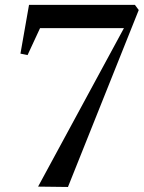

<svg xmlns="http://www.w3.org/2000/svg" viewBox="-20 -763 586 784"><path d="M486 -648H143.5L92.5 -538L63.5 -544L98.5 -743H531L546.5 -722L257.5 0.5L135.5 -1Z"/></svg>

Font: Merriweather 144pt Medium
Style: Italic
Weight: 500
Italic angle: -7.8°
Version: Version 2.101